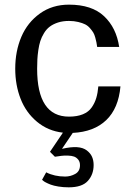

<svg xmlns="http://www.w3.org/2000/svg" viewBox="-20 -554 572 818"><path d="M44.9 -261.2Q44.9 -335.9 71 -397.2Q97.2 -458.5 149.9 -496.3Q202.6 -534.2 273.9 -534.2Q371.1 -534.2 423.3 -485.1Q475.6 -436 487.8 -354H394Q392.1 -366.7 390.9 -373.3Q389.6 -379.9 386 -393.6Q382.3 -407.2 377.4 -415.3Q372.6 -423.3 363.5 -433.8Q354.5 -444.3 342.8 -450.2Q331.1 -456.1 313.2 -460.4Q295.4 -464.8 273.9 -464.8Q247.6 -464.8 226.8 -458Q206.1 -451.2 191.9 -440.4Q177.7 -429.7 167.5 -412.8Q157.2 -396 151.9 -379.4Q146.5 -362.8 143.3 -340.6Q140.1 -318.4 139.2 -301Q138.2 -283.7 138.2 -261.2Q138.2 -57.1 273.9 -57.1Q308.6 -57.1 333 -67.1Q357.4 -77.1 370.6 -96.2Q383.8 -115.2 390.1 -136.5Q396.5 -157.7 398.9 -186H493.2Q484.9 -92.3 432.6 -42.2Q380.4 7.8 290 12.2L244.1 80.1Q282.2 71.3 308.1 73Q334 74.7 349.9 86.9Q365.7 99.1 372.3 114.5Q378.9 129.9 378.9 148.9Q378.9 189.5 354.2 216.8Q329.6 244.1 272.9 244.1Q249.5 244.1 229 240.7Q208.5 237.3 196.3 232.7Q184.1 228 175.3 223.4Q166.5 218.8 163.1 215.3L159.2 211.9L176.8 180.2Q211.9 198.2 257.8 198.2Q280.3 198.2 300.5 187Q320.8 175.8 320.8 149.9Q320.8 135.3 313.2 126Q305.7 116.7 295.4 113Q285.2 109.4 269.3 108.9Q253.4 108.4 241.7 109.9Q230 111.3 213.9 113.8L192.9 92.8L248 11.2Q184.6 3.9 137.7 -35.2Q90.8 -74.2 67.9 -132.8Q44.9 -191.4 44.9 -261.2Z"/></svg>

Font: Standard
Style: Regular
Weight: 400
Designer: Bryce Wilner
Version: Version 2.000;PS 2.0;hotconv 16.6.51;makeotf.lib2.5.65220 DE